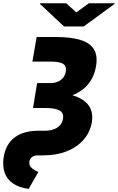

<svg xmlns="http://www.w3.org/2000/svg" viewBox="-30 -958 735 1196"><path d="M198.2 -727.5H315.4Q412.1 -727.5 471.7 -709Q531.2 -690.4 555.2 -650.6Q579.1 -610.8 568.4 -546.9Q557.6 -481 520 -434.6Q482.4 -388.2 418.9 -364Q355.5 -339.8 266.6 -339.8H184.6L201.2 -440.4H281.2Q324.2 -440.4 349.4 -460Q374.5 -479.5 379.9 -512.7Q385.3 -546.9 363.5 -560.3Q341.8 -573.7 290 -574.2H171.9ZM192.4 -383.8H267.6Q413.6 -383.3 485.6 -335.9Q557.6 -288.6 542 -195.3Q531.2 -134.3 491 -87.9Q450.7 -41.5 386.5 -15.9Q322.3 9.8 239.3 9.8H205.1Q182.6 9.8 169.4 20.3Q156.2 30.8 153.3 47.9Q150.9 61.5 156.2 73.2Q161.6 85 175 94.7Q188.5 104.5 209 113.3L148.4 218.8Q87.9 210.4 50.3 184.3Q12.7 158.2 -1.5 116.2Q-15.6 74.2 -6.8 19.5Q6.8 -62 62.5 -102.8Q118.2 -143.6 208 -143.6H249Q279.8 -143.6 303.7 -151.9Q327.6 -160.2 343 -176.8Q358.4 -193.4 362.3 -217.8Q368.7 -255.9 339.1 -270.8Q309.6 -285.6 250 -285.2H175.8ZM382.8 -937.5 445.3 -880.9 523.4 -937.5H684.6L683.6 -933.6L491.2 -793H369.1L218.8 -933.6L219.7 -937.5Z"/></svg>

Font: Inter 16pt Black
Style: Italic
Weight: 900
Italic angle: -9.3988°
Version: Version 4.001;git-66647c0bb